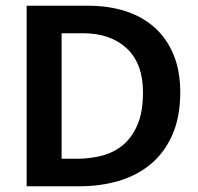

<svg xmlns="http://www.w3.org/2000/svg" viewBox="-20 -650 690 670"><path d="M288 -630Q359 -630 418 -611Q477 -592 519.5 -554Q562 -516 585.5 -459.5Q609 -403 609 -328Q609 -241 581 -178.5Q553 -116 505 -76.5Q457 -37 393.5 -18.5Q330 0 258 0H73V-630ZM195 -96H249Q293 -96 334.5 -106.5Q376 -117 408 -143Q440 -169 459.5 -214Q479 -259 479 -328Q479 -428 422.5 -481Q366 -534 270 -534H195Z"/></svg>

Font: Mukta Malar SemiBold
Style: Regular
Weight: 600
Designer: Aadarsh Rajan, Girish Dalvi, Yashodeep Gholap
Foundry: Ek Type
Version: Version 2.538;PS 1.000;hotconv 16.6.51;makeotf.lib2.5.65220;